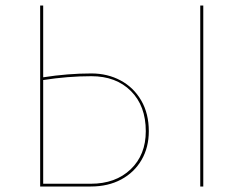

<svg xmlns="http://www.w3.org/2000/svg" viewBox="-20 -678 897 698"><path d="M521 -201Q521 -142 494.5 -96.5Q468 -51 420.5 -25.5Q373 0 310 0H126V-658H137V-397Q227 -411 312 -411Q371 -411 418.5 -385.5Q466 -360 493.5 -312.5Q521 -265 521 -201ZM719 -658V0H708V-658ZM510 -201Q510 -293 456 -347Q402 -401 312 -401Q227 -401 137 -387V-10H310Q400 -10 455 -62.5Q510 -115 510 -201Z"/></svg>

Font: Ysabeau Infant Hairline
Style: Regular
Weight: 100
Designer: Christian Thalmann (Catharsis Fonts)
Version: Version 0.003